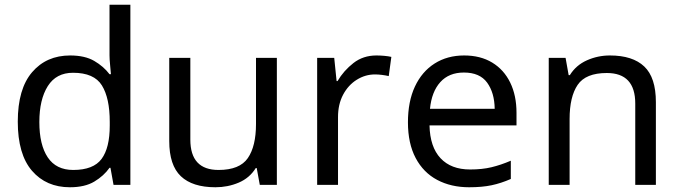

<svg xmlns="http://www.w3.org/2000/svg" viewBox="-20 -780 2868 810"><path d="M275 10Q175 10 115 -59.5Q55 -129 55 -267Q55 -405 115.5 -475.5Q176 -546 276 -546Q338 -546 377.5 -523Q417 -500 442 -467H448Q447 -480 444.5 -505.5Q442 -531 442 -546V-760H530V0H459L446 -72H442Q418 -38 378 -14Q338 10 275 10ZM289 -63Q374 -63 408.5 -109.5Q443 -156 443 -250V-266Q443 -366 410 -419.5Q377 -473 288 -473Q217 -473 181.5 -416.5Q146 -360 146 -265Q146 -169 181.5 -116Q217 -63 289 -63Z M1148 -536V0H1076L1063 -71H1059Q1033 -29 987 -9.5Q941 10 889 10Q792 10 743 -36.5Q694 -83 694 -185V-536H783V-191Q783 -63 902 -63Q991 -63 1025.5 -113Q1060 -163 1060 -257V-536Z M1568 -546Q1583 -546 1600.5 -544.5Q1618 -543 1631 -540L1620 -459Q1607 -462 1591.5 -464Q1576 -466 1562 -466Q1521 -466 1485 -443.5Q1449 -421 1427.5 -380.5Q1406 -340 1406 -286V0H1318V-536H1390L1400 -438H1404Q1430 -482 1471 -514Q1512 -546 1568 -546Z M1938 -546Q2007 -546 2056.5 -516Q2106 -486 2132.5 -431.5Q2159 -377 2159 -304V-251H1792Q1794 -160 1838.5 -112.5Q1883 -65 1963 -65Q2014 -65 2053.5 -74.5Q2093 -84 2135 -102V-25Q2094 -7 2054 1.5Q2014 10 1959 10Q1883 10 1824.5 -21Q1766 -52 1733.5 -113.5Q1701 -175 1701 -264Q1701 -352 1730.5 -415Q1760 -478 1813.5 -512Q1867 -546 1938 -546ZM1937 -474Q1874 -474 1837.5 -433.5Q1801 -393 1794 -321H2067Q2066 -389 2035 -431.5Q2004 -474 1937 -474Z M2553 -546Q2649 -546 2698 -499.5Q2747 -453 2747 -349V0H2660V-343Q2660 -472 2540 -472Q2451 -472 2417 -422Q2383 -372 2383 -278V0H2295V-536H2366L2379 -463H2384Q2410 -505 2456 -525.5Q2502 -546 2553 -546Z"/></svg>

Font: Noto Sans Pau Cin Hau
Style: Regular
Weight: 400
Designer: Monotype Design Team
Foundry: Monotype Imaging Inc.
Version: Version 2.002; ttfautohint (v1.8.4.7-5d5b)